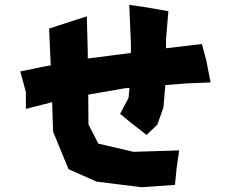

<svg xmlns="http://www.w3.org/2000/svg" viewBox="-20 -741 975 800"><path d="M184.6 -622.1 191.4 -468.8 159.2 -462.9 64.5 -443.4 87.9 -357.4V-287.1L197.3 -315.4L201.2 -192.4L265.6 -36.1L381.8 15.6L569.3 39.1L709 29.3L715.8 -40L726.6 -114.3L536.1 -108.4L389.6 -142.6L348.6 -222.7L347.7 -346.7L499 -373L519.5 -375L515.6 -333L480.5 -266.6L525.4 -229.5L590.8 -178.7L635.7 -221.7L661.1 -293.9L668.9 -386.7L759.8 -393.6L857.4 -397.5L839.8 -488.3L821.3 -557.6L671.9 -540V-579.1L681.6 -694.3L592.8 -710L518.6 -720.7L525.4 -559.6V-520.5L345.7 -497.1V-521.5L341.8 -672.9L268.6 -649.4Z"/></svg>

Font: MaokenAssortedSans-Lite
Style: Lite
Weight: 400
Version: Version 1.400